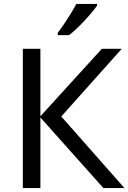

<svg xmlns="http://www.w3.org/2000/svg" viewBox="-20 -964 658 984"><path d="M187 -714V-368L502 -714H604L294 -367L618 0H510L187 -362V0H97V-714ZM477 -944V-934Q464 -916 439.5 -887.5Q415 -859 386.5 -830.5Q358 -802 334 -784H276V-796Q290 -814 308 -840.5Q326 -867 343 -894.5Q360 -922 371 -944Z"/></svg>

Font: BC Sans
Style: Regular
Weight: 400
Designer: Monotype Design Team
Province of B.C.
Foundry: Monotype Imaging Inc.
Version: Version 2.000;GOOG;noto-source:20170915:90ef993387c0